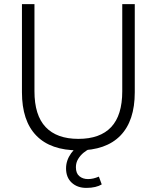

<svg xmlns="http://www.w3.org/2000/svg" viewBox="-20 -725 764 936"><path d="M362 8Q227 8 157 -64Q87 -136 87 -275V-705H148V-280Q148 -163 202.5 -105.5Q257 -48 362 -48Q468 -48 522 -105.5Q576 -163 576 -280V-705H637V-275Q637 -136 567 -64Q497 8 362 8ZM401 191Q357 191 329.5 165.5Q302 140 302 96Q302 57 326.5 22.5Q351 -12 394 -34L419 0Q404 6 388 19Q372 32 361 50Q350 68 350 90Q350 120 367 134Q384 148 409 148Q422 148 435 145Q448 142 462 136L476 174Q463 182 444 186.5Q425 191 401 191Z"/></svg>

Font: Nunito Sans 12pt ExtraLight 12pt Light
Style: Regular
Weight: 300
Version: Version 3.101;gftools[0.9.27]